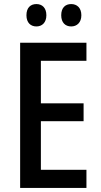

<svg xmlns="http://www.w3.org/2000/svg" viewBox="-20 -1017 495 944"><path d="M110 -942C110 -905 131 -887 159 -887C187 -887 208 -906 208 -942C208 -979 187 -997 159 -997C131 -997 110 -980 110 -942ZM281 -942C281 -906 301 -887 330 -887C358 -887 380 -906 380 -942C380 -979 358 -997 330 -997C302 -997 281 -980 281 -942ZM405 -93V-182H181V-421H391V-509H181V-718H405V-807H79V-93Z"/></svg>

Font: Noto Sans Kannada UI Condensed Medium
Style: Regular
Weight: 500
Width: 3
Designer: Jelle Bosma - Monotype Design Team
Foundry: Monotype Imaging Inc.
Version: Version 2.005